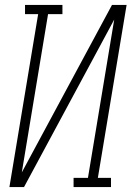

<svg xmlns="http://www.w3.org/2000/svg" viewBox="-20 -755 540 775"><path d="M18 0 134 -698H81V-735H232V-698H174L68 -59L432 -735H491L375 -37H428V0H277V-37H335L441 -676L77 0Z"/></svg>

Font: Iosevka Slab XLtObl
Style: Regular
Weight: 200
Italic angle: -9°
Monospace: yes
Designer: Belleve Invis
Foundry: Belleve Invis
Version: Version 11.1.1; ttfautohint (v1.8.3)